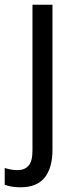

<svg xmlns="http://www.w3.org/2000/svg" viewBox="-60 -556 321 816"><path d="M27 240Q6 240 -11 237Q-28 234 -40 229V158Q-27 162 -13.5 164.5Q0 167 15 167Q44 167 61 148.5Q78 130 78 84V-536H163V81Q163 157 130 198.5Q97 240 27 240Z"/></svg>

Font: Noto Sans Ethiopic SemCond
Style: Regular
Weight: 400
Width: 4
Designer: Monotype Design Team
Foundry: Monotype Imaging Inc.
Version: Version 2.102; ttfautohint (v1.8.4.7-5d5b)